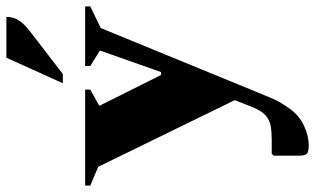

<svg xmlns="http://www.w3.org/2000/svg" viewBox="-258 -534 988 602"><g transform="rotate(-90 236.0 -233.0)"><path d="M83 241Q60 241 54.5 234.5Q49 228 49 212V131L55 125H99Q124 125 143 121.5Q162 118 176.5 104.5Q191 91 203 60L223 9L14 -419L-45 -444V-460H256V-444L206 -416V-414L302 -222H311L378 -412V-414L330 -444V-460H517V-444L449 -411L248 79Q238 102 232 117.5Q226 133 218 147.5Q210 162 195 183Q174 212 142 226.5Q110 241 83 241ZM276 -530 356 -707H484Q484 -686 474 -669.5Q464 -653 440 -634L305 -530Z"/></g></svg>

Font: Spectral ExtraBold
Style: Regular
Weight: 800
Designer: Jean-Baptiste Levee
Foundry: Production Type
Version: Version 2.001